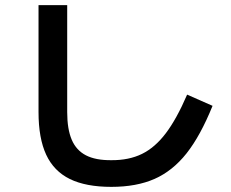

<svg xmlns="http://www.w3.org/2000/svg" viewBox="-20 -729 904 752"><path d="M130.9 -290V-709H243.2V-290Q243.2 -223.1 261 -181.6Q278.8 -140.1 316.7 -120.6Q354.5 -101.1 416 -101.6Q484.9 -101.1 536.1 -126.2Q587.4 -151.4 629.6 -207.3Q671.9 -263.2 712.9 -358.4L812.5 -314.5Q765.1 -197.3 710.7 -128.4Q656.2 -59.6 585.4 -28.3Q514.6 2.9 416 2.9Q316.4 2.9 253.7 -27.8Q190.9 -58.6 160.9 -123Q130.9 -187.5 130.9 -290Z"/></svg>

Font: Pretendard GOV SemiBold
Style: Regular
Weight: 600
Designer: Base glyphs from Inter by Rasmus Andersson; Hangeul glyphs from Noto Sans CJK(Source Han Sans) by Jang Soo-young and Kan
Foundry: Kil Hyung-jin
Version: Version 1.309